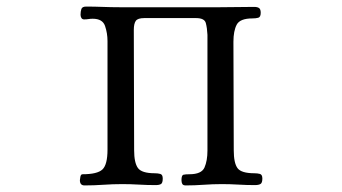

<svg xmlns="http://www.w3.org/2000/svg" viewBox="-20 -562 1040 584"><path d="M778 -19Q778 -6 772.5 -2.5Q767 1 755 1Q730 1 705 -0.5Q680 -2 655 -2Q627 -2 599.5 0Q572 2 545 2Q537 2 534.5 -2.5Q532 -7 532 -14Q532 -29 538 -30.5Q544 -32 556 -32Q593 -32 602 -52.5Q611 -73 611 -104V-456Q610 -477 606 -492Q602 -507 576 -507H419Q399 -507 393 -498.5Q387 -490 387 -471Q387 -380 387.5 -288.5Q388 -197 388 -105Q388 -67 399.5 -51Q411 -35 451 -35Q460 -35 467.5 -33Q475 -31 475 -19Q475 -6 470 -2.5Q465 1 453 1Q428 1 402.5 -0.5Q377 -2 352 -2Q323 -2 294.5 0Q266 2 237 2Q223 2 223 -14Q223 -17 224.5 -24.5Q226 -32 231 -32Q276 -32 291.5 -46.5Q307 -61 307 -107V-437Q307 -461 299.5 -483Q292 -505 262 -505Q255 -505 249 -504Q243 -503 236 -503Q230 -503 227.5 -507.5Q225 -512 225 -517Q225 -527 227.5 -534.5Q230 -542 242 -542Q267 -542 292.5 -541Q318 -540 343 -540H650Q676 -540 701.5 -540.5Q727 -541 753 -541Q763 -541 768 -537.5Q773 -534 773 -523Q773 -510 765.5 -508Q758 -506 748 -506Q710 -506 700 -487Q690 -468 690 -435Q690 -353 690.5 -270.5Q691 -188 691 -105Q691 -66 702.5 -50.5Q714 -35 754 -35Q763 -35 770.5 -33Q778 -31 778 -19Z"/></svg>

Font: Kaisei Opti
Style: Regular
Weight: 400
Designer: Font-Kai, 金井和夫
Foundry: KAZUO KANAI
Version: Version 5.003